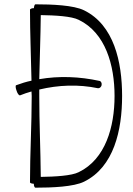

<svg xmlns="http://www.w3.org/2000/svg" viewBox="-20 -845 618 890"><path d="M73 -403C90 -410 108 -416 126 -421C126 -414 127 -407 127 -400C127 -267 119 -133 119 0C119 4 126 6 137 7C136 14 140 25 144 25C221 25 322 21 370 -3C508 -71 546 -241 546 -400C546 -559 508 -729 370 -797C322 -821 221 -825 144 -825C141 -825 138 -818 137 -807C130 -808 119 -804 119 -800C119 -690 124 -581 126 -471C102 -466 79 -459 55 -450C51 -449 52 -437 57 -424C61 -411 68 -402 73 -403ZM162 -400C162 -410 162 -420 162 -430C251 -451 343 -455 434 -436C441 -435 449 -441 451 -450C453 -460 448 -469 441 -470C349 -490 254 -494 162 -478C164 -577 168 -676 169 -775C234 -774 312 -770 345 -753C469 -693 511 -543 511 -400C511 -257 469 -107 345 -47C312 -30 234 -26 169 -25C168 -150 162 -275 162 -400Z"/></svg>

Font: Nupuram Condensed Thin
Style: Regular
Weight: 100
Width: 3
Designer: Santhosh Thottingal (santhosh.thottingal@gmail.com)
Foundry: SMC
Version: Version 1.000